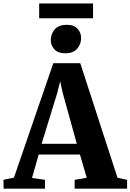

<svg xmlns="http://www.w3.org/2000/svg" viewBox="-48 -1122 776 1142"><path d="M35 -65.5 269 -746H429.5L651 -64.5L708 -52.5V0H396V-52.5L468 -64.5L427.5 -203H182L142.5 -63.5L219.5 -52.5V0H-26.5L-27.5 -52.5ZM409 -266.5 325 -569.5 310 -638.5 292.5 -569 199.5 -266.5ZM339 -805Q297 -805 275.5 -828.5Q254 -852 254 -883Q254 -920.5 277.8 -947.5Q301.5 -974.5 348.5 -974.5H349.5Q392 -974.5 413.2 -951Q434.5 -927.5 434.5 -896.5Q434.5 -859 410.8 -832Q387 -805 340 -805ZM505.5 -1101.5V-1013.5H185V-1101.5Z"/></svg>

Font: Merriweather 48pt ExtraBold
Style: Regular
Weight: 800
Version: Version 2.100